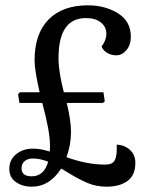

<svg xmlns="http://www.w3.org/2000/svg" viewBox="-20 -695 568 722"><path d="M15 -60Q15 -94 40.5 -115Q66 -136 104 -136Q134 -136 167 -125Q168 -132 168 -148Q168 -201 139 -308H53L48 -341L55 -348H129Q110 -432 110 -468Q110 -568 162.5 -621.5Q215 -675 311 -675Q375 -675 423.5 -645Q472 -615 472 -557Q472 -526 455.5 -506.5Q439 -487 417 -487Q398 -487 382.5 -496.5Q367 -506 362 -520Q380 -544 380 -568Q380 -594 359.5 -610.5Q339 -627 303 -627Q200 -627 200 -476Q200 -426 220 -348H369L374 -314L367 -308H231Q247 -242 247 -199Q247 -150 230 -104Q307 -76 375 -76Q402 -76 410.5 -90.5Q419 -105 419 -133V-151Q448 -150 468.5 -131.5Q489 -113 489 -83Q489 -36 459.5 -14.5Q430 7 381 7Q342 7 309 -7Q276 -21 232 -48Q225 -52 219.5 -55.5Q214 -59 210 -61Q166 7 100 7Q64 7 39.5 -10.5Q15 -28 15 -60ZM161 -87Q130 -99 104 -99Q84 -99 72.5 -89Q61 -79 61 -62Q61 -32 99 -32Q146 -32 161 -87Z"/></svg>

Font: Caladea
Style: Regular
Weight: 400
Designer: Carolina Giovagnoli and Andres Torresi
Foundry: Carolina Giovagnoli & Andres Torresi
Version: Version 1.001